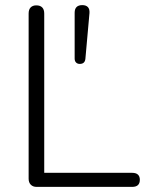

<svg xmlns="http://www.w3.org/2000/svg" viewBox="-20 -731 575 751"><path d="M123 0Q109 0 100.5 -8.5Q92 -17 92 -32V-678Q92 -694 100 -702Q108 -710 122 -710Q137 -710 145 -702Q153 -694 153 -678V-55H497Q512 -55 519.5 -48Q527 -41 527 -28Q527 -14 519.5 -7Q512 0 497 0ZM292 -481Q283 -481 277.5 -486.5Q272 -492 272 -502V-681Q272 -696 279.5 -703.5Q287 -711 302 -711Q316 -711 323.5 -703.5Q331 -696 330 -680L314 -501Q312 -481 292 -481Z"/></svg>

Font: Nunito ExtraLight Light
Style: Regular
Weight: 300
Version: Version 3.602